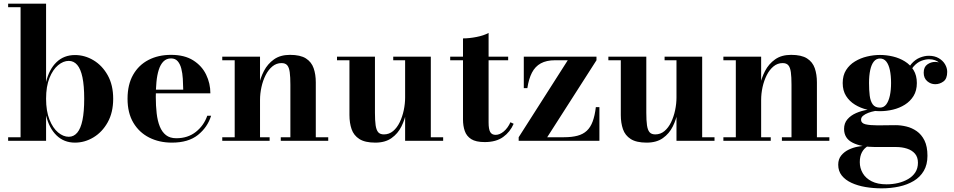

<svg xmlns="http://www.w3.org/2000/svg" viewBox="-20 -770 5219 1050"><path d="M390 10Q330 10 289.2 -29.5Q248.5 -69 232 -138.5V0H24.5V-19.5H92.5V-730.5H24.5V-750H232V-321.5Q248.5 -391 289 -430Q329.5 -469 390 -469Q443.5 -469 491.2 -440.5Q539 -412 569 -358.5Q599 -305 599 -230Q599 -155 569 -101.2Q539 -47.5 491.2 -18.8Q443.5 10 390 10ZM356 -22Q383.5 -22 402.5 -44.5Q421.5 -67 431 -113Q440.5 -159 440.5 -230Q440.5 -301 431 -346.8Q421.5 -392.5 402.5 -414.8Q383.5 -437 356 -437Q326 -437 297.5 -413.2Q269 -389.5 250.5 -343.5Q232 -297.5 232 -230Q232 -162.5 250.5 -116Q269 -69.5 297.5 -45.8Q326 -22 356 -22Z M920 10Q850.5 10 795.8 -17.8Q741 -45.5 709.2 -99Q677.5 -152.5 677.5 -230Q677.5 -307.5 708 -361Q738.5 -414.5 792 -442.2Q845.5 -470 915.5 -470Q989 -470 1036.5 -440Q1084 -410 1107.2 -362Q1130.5 -314 1130.5 -259.5H744.5V-279.5H982Q981.5 -309 979.8 -339.2Q978 -369.5 971.5 -394.8Q965 -420 951.8 -435.2Q938.5 -450.5 915.5 -450.5Q890.5 -450.5 874 -434Q857.5 -417.5 848.2 -388.2Q839 -359 835.5 -321Q832 -283 832 -240Q832 -191.5 836.8 -150.2Q841.5 -109 853.8 -78.5Q866 -48 887.8 -31Q909.5 -14 944 -14Q1007.5 -14 1051.2 -48.8Q1095 -83.5 1113.5 -137H1134.5Q1115 -74 1062.5 -32Q1010 10 920 10Z M1402 -460V-19.5H1454.5V0H1195.5V-19.5H1263.5V-440.5H1195.5V-460ZM1707 -319.5V-19.5H1775V0H1515.5V-19.5H1568V-307Q1568 -349 1564.5 -375Q1561 -401 1550.8 -413Q1540.5 -425 1519.5 -425Q1491.5 -425 1469.5 -406.8Q1447.5 -388.5 1432.5 -358.8Q1417.5 -329 1409.8 -293.5Q1402 -258 1402 -223.5L1387 -222.5Q1387 -258 1395.2 -300.8Q1403.5 -343.5 1423.5 -382Q1443.5 -420.5 1478.2 -445.2Q1513 -470 1566 -470Q1622.5 -470 1653 -450.5Q1683.5 -431 1695.2 -397Q1707 -363 1707 -319.5Z M2032.5 10Q1976 10 1945.2 -9.8Q1914.5 -29.5 1902.8 -63.5Q1891 -97.5 1891 -141V-440.5H1823V-460H2030.5V-153Q2030.5 -111 2034.2 -85Q2038 -59 2048.2 -47Q2058.5 -35 2079.5 -35Q2108 -35 2129.8 -53.2Q2151.5 -71.5 2166 -101.5Q2180.5 -131.5 2188 -167Q2195.5 -202.5 2195.5 -236.5L2210 -238Q2210 -202 2202.2 -159.5Q2194.5 -117 2175.2 -78.2Q2156 -39.5 2121.2 -14.8Q2086.5 10 2032.5 10ZM2195.5 0V-440.5H2130.5V-460H2336V-19.5H2403.5V0Z M2631 7Q2582.5 7 2557 -9.2Q2531.5 -25.5 2521.8 -53.5Q2512 -81.5 2512 -116.5V-560Q2546 -560 2585.8 -567.8Q2625.5 -575.5 2652 -590V-100.5Q2652 -63 2661 -47.8Q2670 -32.5 2690.5 -32.5Q2712.5 -32.5 2734.8 -51Q2757 -69.5 2771.5 -101.5L2789 -93Q2770 -48.5 2731.5 -20.8Q2693 7 2631 7ZM2442 -440.5V-460H2759V-440.5Z M2816.5 0V-19.5L3085 -440.5H3015.5Q2968.5 -440.5 2937.5 -423.5Q2906.5 -406.5 2889 -372.5Q2871.5 -338.5 2864 -288H2844.5V-460H3242V-440.5L2972.5 -19.5H3064Q3107.5 -19.5 3138.2 -27.8Q3169 -36 3189.2 -55Q3209.5 -74 3221.2 -105.8Q3233 -137.5 3238.5 -184H3258V0Z M3516.5 10Q3460 10 3429.2 -9.8Q3398.5 -29.5 3386.8 -63.5Q3375 -97.5 3375 -141V-440.5H3307V-460H3514.5V-153Q3514.5 -111 3518.2 -85Q3522 -59 3532.2 -47Q3542.5 -35 3563.5 -35Q3592 -35 3613.8 -53.2Q3635.5 -71.5 3650 -101.5Q3664.5 -131.5 3672 -167Q3679.5 -202.5 3679.5 -236.5L3694 -238Q3694 -202 3686.2 -159.5Q3678.5 -117 3659.2 -78.2Q3640 -39.5 3605.2 -14.8Q3570.5 10 3516.5 10ZM3679.5 0V-440.5H3614.5V-460H3820V-19.5H3887.5V0Z M4142.5 -460V-19.5H4195V0H3936V-19.5H4004V-440.5H3936V-460ZM4447.5 -319.5V-19.5H4515.5V0H4256V-19.5H4308.5V-307Q4308.5 -349 4305 -375Q4301.5 -401 4291.2 -413Q4281 -425 4260 -425Q4232 -425 4210 -406.8Q4188 -388.5 4173 -358.8Q4158 -329 4150.2 -293.5Q4142.5 -258 4142.5 -223.5L4127.5 -222.5Q4127.5 -258 4135.8 -300.8Q4144 -343.5 4164 -382Q4184 -420.5 4218.8 -445.2Q4253.5 -470 4306.5 -470Q4363 -470 4393.5 -450.5Q4424 -431 4435.8 -397Q4447.5 -363 4447.5 -319.5Z M4802 260Q4756 260 4713.2 252.8Q4670.5 245.5 4636.8 230Q4603 214.5 4583.5 190Q4564 165.5 4564 131Q4564 100 4580.8 79.8Q4597.5 59.5 4622 48Q4646.5 36.5 4671.8 32Q4697 27.5 4713.5 27.5H4728.5Q4706 40 4694 62.2Q4682 84.5 4682 117Q4682 149.5 4698.2 177.2Q4714.5 205 4747 221.5Q4779.5 238 4828 238Q4861 238 4891.5 230.8Q4922 223.5 4946.5 209.2Q4971 195 4985.5 172.8Q5000 150.5 5000 120Q5000 89.5 4983.8 70.5Q4967.5 51.5 4940.2 42.8Q4913 34 4880.5 34Q4870 34 4846.8 34Q4823.5 34 4800 34Q4776.5 34 4765.5 34Q4689 34 4642.5 10.2Q4596 -13.5 4596 -65Q4596 -96 4614 -117.2Q4632 -138.5 4661.5 -151.5Q4691 -164.5 4726.8 -170.2Q4762.5 -176 4798 -176L4797 -166Q4782.5 -166 4764.2 -162.8Q4746 -159.5 4728.8 -153Q4711.5 -146.5 4700.2 -137.2Q4689 -128 4689 -116Q4689 -96 4713.5 -90.2Q4738 -84.5 4779 -84.5Q4796.5 -84.5 4814 -84.8Q4831.5 -85 4848 -85.2Q4864.5 -85.5 4878.5 -85.5Q4906.5 -85.5 4936.8 -78.2Q4967 -71 4993.2 -52.8Q5019.5 -34.5 5035.8 -1.8Q5052 31 5052 82Q5052 130.5 5032 164.5Q5012 198.5 4977 219.5Q4942 240.5 4897 250.2Q4852 260 4802 260ZM4792.5 -162Q4757.5 -162 4721.8 -170.5Q4686 -179 4655.8 -197.5Q4625.5 -216 4607 -245.2Q4588.5 -274.5 4588.5 -316Q4588.5 -357.5 4607 -386.8Q4625.5 -416 4655.8 -434.2Q4686 -452.5 4721.8 -461Q4757.5 -469.5 4792.5 -469.5Q4828 -469.5 4863.5 -461Q4899 -452.5 4928.5 -434.2Q4958 -416 4976 -386.8Q4994 -357.5 4994 -316Q4994 -274.5 4976 -245.2Q4958 -216 4928.5 -197.5Q4899 -179 4863.5 -170.5Q4828 -162 4792.5 -162ZM4792.5 -181.5Q4813.5 -181.5 4826.8 -199.2Q4840 -217 4846.5 -247.2Q4853 -277.5 4853 -316Q4853 -356.5 4846.5 -386.8Q4840 -417 4826.8 -433.5Q4813.5 -450 4792.5 -450Q4772 -450 4758.8 -433.5Q4745.5 -417 4739 -386.8Q4732.5 -356.5 4732.5 -316Q4732.5 -277.5 4736.2 -247.2Q4740 -217 4752.8 -199.2Q4765.5 -181.5 4792.5 -181.5ZM5094.5 -309.5Q5070 -309.5 5050.8 -326Q5031.5 -342.5 5031.5 -372.5Q5031.5 -403.5 5051.2 -417.5Q5071 -431.5 5094.5 -431.5Q5116.5 -431.5 5137.8 -417.5Q5159 -403.5 5159 -377H5140Q5140 -404 5118.5 -425Q5097 -446 5060.5 -446Q5041 -446 5018.2 -437.2Q4995.5 -428.5 4975.8 -406Q4956 -383.5 4946 -343L4932.5 -353Q4942.5 -396 4964 -420.5Q4985.5 -445 5011 -455Q5036.5 -465 5059 -465Q5091 -465 5113.5 -452Q5136 -439 5148 -418.8Q5160 -398.5 5160 -377Q5160 -339.5 5139.5 -324.5Q5119 -309.5 5094.5 -309.5Z"/></svg>

Font: Bodoni Moda 11pt
Style: Bold
Weight: 700
Designer: Owen Earl
Foundry: indestructible type
Version: Version 2.004